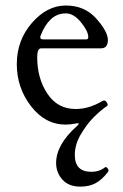

<svg xmlns="http://www.w3.org/2000/svg" viewBox="-20 -445 449 703"><path d="M253.9 122.6Q253.9 184.1 314.5 184.1Q343.8 184.1 364.7 167.5Q368.7 164.6 374.5 171.9Q377.4 175.8 377.4 179.2Q377.4 182.1 375 185.1Q353.5 212.9 330.3 225.6Q307.1 238.3 274.4 238.3Q231.4 238.3 208.5 212.6Q185.5 187 185.5 151.9Q185.5 84.5 261.7 16.6Q277.3 2.9 256.8 7.3Q238.8 11.2 220.2 11.2Q145.5 11.2 93.5 -56.2Q41.5 -123.5 41.5 -210.4Q41.5 -297.4 96.9 -361.1Q152.3 -424.8 221.2 -424.8Q290 -424.8 332.5 -377Q375 -329.1 375 -298.6Q375 -268.1 350.1 -268.1H130.9Q116.2 -268.1 116.2 -235.8Q116.2 -157.7 153.6 -101.8Q190.9 -45.9 256.8 -45.9Q306.2 -45.9 355 -75.2Q363.8 -80.6 370.6 -70.6Q377.4 -60.5 372.1 -57.1Q347.2 -40 322.5 -15.1Q297.9 9.8 275.9 46.9Q253.9 84 253.9 122.6ZM303.2 -309.1Q303.2 -330.6 276.6 -363.3Q250 -396 221.2 -396Q189.5 -396 166.5 -374.8Q143.6 -353.5 128.9 -314.9Q127.4 -311 127.4 -307.6Q127.4 -300.8 139.2 -300.8H295.9Q303.2 -300.8 303.2 -309.1Z"/></svg>

Font: Junicode
Style: Regular
Weight: 400
Designer: Peter S. Baker
Foundry: Briery Creek Software
Version: Version 0.7.2